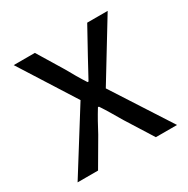

<svg xmlns="http://www.w3.org/2000/svg" viewBox="-119 -592 684 699"><g transform="rotate(-30 223.0 -243.0)"><path d="M14 0 173 -254 26 -486H115L180 -379Q191 -359 203 -338.5Q215 -318 228 -298H232Q243 -318 254 -338.5Q265 -359 276 -379L335 -486H421L274 -245L432 0H343L272 -113Q259 -135 246 -157Q233 -179 219 -200H215Q202 -179 190 -157.5Q178 -136 166 -113L100 0Z"/></g></svg>

Font: CV Source Sans
Style: Regular
Weight: 400
Designer: Paul D. Hunt
Foundry: Adobe Systems Incorporated
Version: Version 3.001